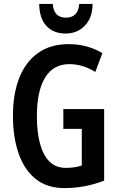

<svg xmlns="http://www.w3.org/2000/svg" viewBox="-20 -949 603 979"><path d="M303 -393H511V-28Q414 10 308 10Q220 10 162 -36.5Q104 -83 75 -166Q46 -249 46 -359Q46 -469 78 -551Q110 -633 173.5 -678.5Q237 -724 330 -724Q379 -724 422.5 -712Q466 -700 502 -678L466 -582Q402 -622 334 -622Q252 -622 210 -553.5Q168 -485 168 -356Q168 -278 183.5 -218.5Q199 -159 231.5 -126Q264 -93 316 -93Q361 -93 397 -105V-292H303ZM452 -929Q452 -859 413 -818.5Q374 -778 314 -778Q254 -778 217.5 -816Q181 -854 180 -929H249Q254 -859 316 -859Q346 -859 363.5 -875.5Q381 -892 384 -929Z"/></svg>

Font: Noto Sans Thai Looped ExtraCondensed SemiBold
Style: Regular
Weight: 600
Width: 2
Designer: Sasikarn Vongin, Ben Mitchell
Foundry: The Fontpad Ltd
Version: Version 1.001; ttfautohint (v1.8.4.7-5d5b)